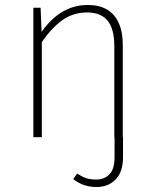

<svg xmlns="http://www.w3.org/2000/svg" viewBox="-20 -551 622 771"><path d="M474 -1V80Q474 139 444.5 169.5Q415 200 367 200Q314 200 274 168L290 146Q308 158 325 164Q342 170 366 170Q399 170 419.5 149Q440 128 440 80V0H439V-366Q439 -435 412 -468Q385 -501 330 -501Q274 -501 231 -470.5Q188 -440 148 -382V0H114V-520H143L147 -423Q223 -531 333 -531Q402 -531 437.5 -489.5Q473 -448 473 -371V-1Z"/></svg>

Font: FiraGO UltraLight
Style: Regular
Weight: 200
Designer: bBox Type
Foundry: bBox Type GmbH
Version: Version 1.001